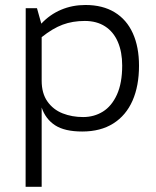

<svg xmlns="http://www.w3.org/2000/svg" viewBox="-20 -508 614 758"><path d="M528.8 -248.5Q528.8 -168.9 503.2 -110.6Q477.5 -52.2 427.2 -20.5Q377 11.2 304.7 11.2Q235.4 11.2 197.5 -13.4Q159.7 -38.1 144.5 -83.5V229.5H81.1L81.5 -475.6H126L143.1 -414.6Q176.8 -450.7 221.2 -469.5Q265.6 -488.3 317.4 -488.3Q385.3 -488.3 432.6 -459.5Q480 -430.7 504.4 -376.7Q528.8 -322.8 528.8 -248.5ZM462.4 -249.5Q462.4 -302.7 445.3 -342.5Q428.2 -382.3 395 -403.8Q361.8 -425.3 314.9 -425.3Q266.6 -425.3 227.3 -410.6Q188 -396 144.5 -361.3V-189.5Q144.5 -139.6 167.2 -107.4Q189.9 -75.2 227.1 -60.5Q264.2 -45.9 308.1 -45.9Q351.6 -45.9 386.2 -67.4Q420.9 -88.9 441.7 -134.5Q462.4 -180.2 462.4 -249.5Z"/></svg>

Font: Selawik Semilight
Style: Regular
Weight: 300
Designer: Aaron Bell
Foundry: Microsoft Corporation
Version: Version 1.01